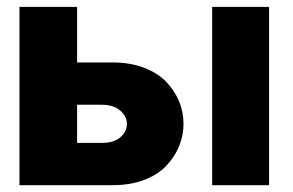

<svg xmlns="http://www.w3.org/2000/svg" viewBox="-20 -543 859 563"><path d="M37.1 -522.9H206.1V-359.9H311Q361.3 -359.9 401.9 -344.5Q442.4 -329.1 467 -303.5Q491.7 -277.8 504.9 -246.3Q518.1 -214.8 518.1 -180.2Q518.1 -145.5 504.9 -113.8Q491.7 -82 467 -56.2Q442.4 -30.3 401.9 -15.1Q361.3 0 311 0H37.1ZM206.1 -235.8V-124H278.8Q313.5 -124 332.8 -140.4Q352.1 -156.7 352.1 -180.2Q352.1 -202.1 332.3 -219Q312.5 -235.8 278.8 -235.8ZM602.1 0V-522.9H769V0Z"/></svg>

Font: LT Superior Black
Style: Regular
Weight: 900
Designer: Daniel Lyons
Foundry: LyonsType
Version: Version 2.005